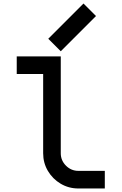

<svg xmlns="http://www.w3.org/2000/svg" viewBox="-20 -1070 690 1090"><path d="M454 -1050 525 -979 325 -779 254 -850ZM225 -200V-650H75V-750H325V-200Q325 -159 354.5 -129.5Q384 -100 425 -100H575V0H425Q370 0 324.5 -27Q279 -54 252 -99.5Q225 -145 225 -200Z"/></svg>

Font: Monoikos Medium
Style: Regular
Weight: 500
Designer: Brian Krent
Version: Version 0.088